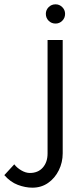

<svg xmlns="http://www.w3.org/2000/svg" viewBox="-135 -625 390 888"><path d="M122 -516Q103 -516 90 -529Q77 -542 77 -561Q77 -579 90 -592Q103 -605 122 -605Q140 -605 153 -592Q166 -579 166 -561Q166 -542 153 -529Q140 -516 122 -516ZM15 243Q-18 243 -52.5 230Q-87 217 -115 185L-69 135Q-57 151 -36.5 163Q-16 175 3 175Q41 175 63 150Q85 125 85 85V-440H155V84Q155 126 137 162.5Q119 199 87.5 221Q56 243 15 243Z"/></svg>

Font: Teachers
Style: Regular
Weight: 400
Designer: Alfredo Marco Pradil, Chank Diesel
Version: Version 1.001